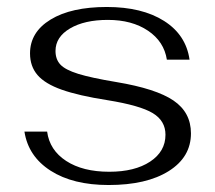

<svg xmlns="http://www.w3.org/2000/svg" viewBox="-20 -520 617 550"><path d="M50 -143H115Q122 -90 169.5 -59Q217 -28 293 -28Q366 -28 410 -57Q454 -86 454 -134Q454 -174 417.5 -196Q381 -218 288 -233Q205 -246 157 -263Q109 -280 87.5 -305Q66 -330 66 -367Q66 -428 125 -464Q184 -500 286 -500Q387 -500 450 -460Q513 -420 523 -349H458Q450 -401 404 -432Q358 -463 289 -463Q222 -463 180.5 -438.5Q139 -414 139 -374Q139 -350 153 -335Q167 -320 204 -308.5Q241 -297 313 -285Q427 -266 477 -232Q527 -198 527 -138Q527 -70 463.5 -30Q400 10 291 10Q189 10 125 -31Q61 -72 50 -143Z"/></svg>

Font: Fahkwang Light
Style: Regular
Weight: 300
Version: Version 1.000; ttfautohint (v1.6)